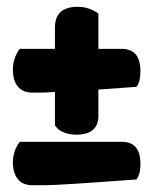

<svg xmlns="http://www.w3.org/2000/svg" viewBox="-20 -546 449 566"><path d="M38 -402H142V-465Q142 -526 209 -526Q242 -526 270 -506V-402H339Q394 -402 394 -336Q394 -304 382 -290Q331 -286 270 -282V-205Q270 -149 205 -149Q184 -149 168.5 -155.5Q153 -162 148 -169L142 -176V-275Q117 -273 97 -273Q96 -273 95 -273H93Q93 -273 92 -273H91Q90 -273 90 -273H88Q87 -273 86 -273H83Q83 -273 82 -273Q81 -273 81 -273H75Q75 -273 75 -273Q47 -273 32.5 -291Q18 -309 18 -341.5Q18 -374 38 -402ZM75 0Q47 0 32.5 -18Q18 -36 18 -68Q18 -100 38 -128H339Q394 -128 394 -63Q394 -31 382 -17Q154 0 115 0Z"/></svg>

Font: Chela One Cyrilic
Style: Regular
Weight: 400
Designer: Miguel Hernandez
Foundry: LatinoType
Version: Version 1.001